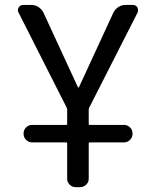

<svg xmlns="http://www.w3.org/2000/svg" viewBox="-20 -567 627 783"><path d="M111.3 13.7Q96.7 13.7 86.4 3.4Q76.2 -6.8 76.2 -21.5V-23.4Q76.2 -37.1 86.4 -47.4Q96.7 -57.6 111.3 -57.6H250Q253.9 -57.6 253.9 -62.5V-119.1Q253.9 -124 252 -127.9L55.7 -515.6Q52.7 -520.5 52.7 -525.4Q52.7 -531.2 56.6 -537.1Q62.5 -546.9 74.2 -546.9H107.4Q124 -546.9 137.2 -538.1Q150.4 -529.3 157.2 -515.6L297.9 -210.9Q298.8 -210 299.8 -210Q300.8 -210 301.8 -210.9L442.4 -515.6Q449.2 -529.3 462.4 -538.1Q475.6 -546.9 492.2 -546.9H521.5Q534.2 -546.9 540 -537.1Q543 -531.2 543 -525.4Q543 -520.5 541 -515.6L343.8 -127.9Q341.8 -124 341.8 -119.1V-62.5Q341.8 -57.6 345.7 -57.6H486.3Q500 -57.6 510.3 -47.4Q520.5 -37.1 520.5 -23.4V-21.5Q520.5 -6.8 510.3 3.4Q500 13.7 486.3 13.7H345.7Q341.8 13.7 341.8 17.6V162.1Q341.8 175.8 331.5 186Q321.3 196.3 306.6 196.3H289.1Q274.4 196.3 264.2 186Q253.9 175.8 253.9 162.1V17.6Q253.9 13.7 250 13.7Z"/></svg>

Font: Gen Jyuu GothicL Regular
Style: Regular
Weight: 400
Designer: [Source Han Sans]
Ryoko NISHIZUKA  (kana & ideographs); Paul D. Hunt (Latin, Greek & Cyrillic); Wenlong ZHANG  (bopomofo
Version: Version 1.002.20150607